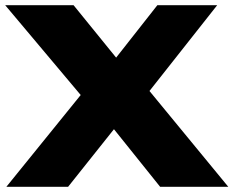

<svg xmlns="http://www.w3.org/2000/svg" viewBox="-20 -720 900 740"><path d="M4.5 0 291 -353.8 0 -700H263.5L427.6 -497.9L586.5 -700H817.1L556.1 -369.3L859.9 0H597.2L419.2 -222L242.4 0Z"/></svg>

Font: Science Gothic
Style: Regular
Weight: 400
Designer: Thomas Phinney, Vassil Kateliev, Brandon Buerkle
Foundry: Font Detective LLC
Version: Version 1.018